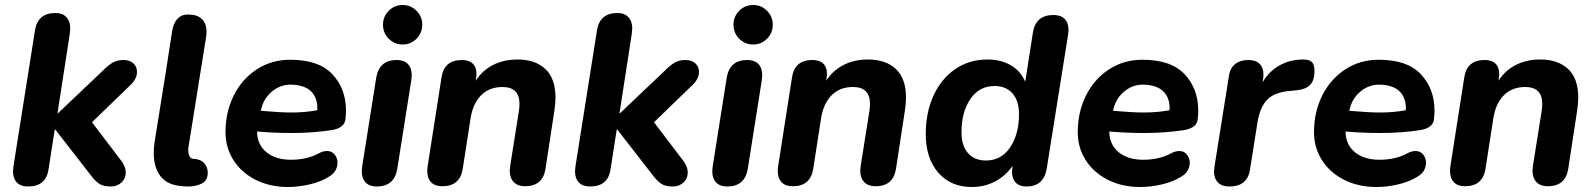

<svg xmlns="http://www.w3.org/2000/svg" viewBox="-20 -738 6379 768"><path d="M32 -54Q33 -64 34 -74L120 -617Q131 -686 202 -686Q230 -686 245.5 -669.5Q261 -653 261 -624Q261 -618 259 -602L210 -285H212L392 -456Q415 -479 432.5 -488.5Q450 -498 474 -498Q499 -498 513.5 -484.5Q528 -471 528 -451Q528 -424 504 -400L348 -249L468 -91Q483 -69 483 -48Q483 -24 466 -8Q449 8 422 8Q393 8 376 -3.5Q359 -15 337 -45L201 -220H199L174 -60Q164 8 92 8Q63 8 47.5 -8Q32 -24 32 -54Z M732 8Q716 8 704 6Q650 2 622.5 -32.5Q595 -67 595 -126Q595 -151 599 -174L643 -448L669 -616Q674 -646 690 -663Q706 -680 732 -680Q769 -680 787.5 -662Q806 -644 806 -612Q806 -600 805 -594L734 -150Q733 -146 733 -138Q733 -124 737.5 -114Q742 -104 751 -103Q781 -102 796 -86Q811 -70 811 -47Q811 -16 787.5 -4Q764 8 732 8Z M882 -209Q882 -290 915 -356Q948 -422 1007 -460.5Q1066 -499 1141 -499Q1255 -499 1309.5 -441Q1364 -383 1364 -295Q1364 -284 1362 -262Q1359 -227 1309 -218Q1233 -206 1147 -206Q1079 -206 1008 -212Q1009 -159 1046 -129Q1083 -99 1144 -99Q1209 -99 1258 -126Q1273 -134 1288 -134Q1307 -134 1318.5 -120Q1330 -106 1330 -87Q1330 -71 1322 -56.5Q1314 -42 1297 -32Q1264 -11 1219 -0.5Q1174 10 1132 10Q1059 10 1002 -19Q945 -48 913.5 -98Q882 -148 882 -209ZM1047 -293Q1072 -291 1097 -289.5Q1122 -288 1147 -288Q1200 -288 1249 -297Q1252 -340 1229 -367.5Q1206 -395 1155 -399Q1107 -403 1071 -374.5Q1035 -346 1025 -302L1023 -295Z M1427 -54Q1428 -64 1429 -74L1485 -428Q1497 -498 1567 -498Q1596 -498 1611.5 -482Q1627 -466 1627 -436Q1626 -426 1625 -416L1569 -62Q1557 8 1487 8Q1458 8 1442.5 -8Q1427 -24 1427 -54ZM1512 -639Q1512 -672 1535 -695Q1558 -718 1591 -718Q1623 -718 1646 -695Q1669 -672 1669 -639Q1669 -606 1646 -583Q1623 -560 1591 -560Q1558 -560 1535 -583Q1512 -606 1512 -639Z M1689 -55Q1689 -62 1691 -76L1746 -428Q1756 -498 1828 -498Q1856 -498 1871 -483.5Q1886 -469 1886 -441Q1886 -436 1884 -422L1883 -415Q1909 -456 1952 -478Q1995 -500 2050 -500Q2121 -500 2161.5 -462Q2202 -424 2202 -347Q2202 -325 2197 -292L2162 -63Q2151 7 2080 7Q2051 7 2035 -9.5Q2019 -26 2019 -56Q2020 -66 2021 -76L2055 -290Q2058 -308 2058 -322Q2058 -390 1990 -390Q1937 -390 1904 -356.5Q1871 -323 1862 -263L1831 -63Q1820 7 1749 7Q1720 7 1704.5 -9Q1689 -25 1689 -55Z M2280 -54Q2281 -64 2282 -74L2368 -617Q2379 -686 2450 -686Q2478 -686 2493.5 -669.5Q2509 -653 2509 -624Q2509 -618 2507 -602L2458 -285H2460L2640 -456Q2663 -479 2680.5 -488.5Q2698 -498 2722 -498Q2747 -498 2761.5 -484.5Q2776 -471 2776 -451Q2776 -424 2752 -400L2596 -249L2716 -91Q2731 -69 2731 -48Q2731 -24 2714 -8Q2697 8 2670 8Q2641 8 2624 -3.5Q2607 -15 2585 -45L2449 -220H2447L2422 -60Q2412 8 2340 8Q2311 8 2295.5 -8Q2280 -24 2280 -54Z M2829 -54Q2830 -64 2831 -74L2887 -428Q2899 -498 2969 -498Q2998 -498 3013.5 -482Q3029 -466 3029 -436Q3028 -426 3027 -416L2971 -62Q2959 8 2889 8Q2860 8 2844.5 -8Q2829 -24 2829 -54ZM2914 -639Q2914 -672 2937 -695Q2960 -718 2993 -718Q3025 -718 3048 -695Q3071 -672 3071 -639Q3071 -606 3048 -583Q3025 -560 2993 -560Q2960 -560 2937 -583Q2914 -606 2914 -639Z M3091 -55Q3091 -62 3093 -76L3148 -428Q3158 -498 3230 -498Q3258 -498 3273 -483.5Q3288 -469 3288 -441Q3288 -436 3286 -422L3285 -415Q3311 -456 3354 -478Q3397 -500 3452 -500Q3523 -500 3563.5 -462Q3604 -424 3604 -347Q3604 -325 3599 -292L3564 -63Q3553 7 3482 7Q3453 7 3437 -9.5Q3421 -26 3421 -56Q3422 -66 3423 -76L3457 -290Q3460 -308 3460 -322Q3460 -390 3392 -390Q3339 -390 3306 -356.5Q3273 -323 3264 -263L3233 -63Q3222 7 3151 7Q3122 7 3106.5 -9Q3091 -25 3091 -55Z M3683 -202Q3683 -287 3713.5 -354.5Q3744 -422 3800 -461Q3856 -500 3930 -500Q3983 -500 4022.5 -477.5Q4062 -455 4081 -411L4112 -610Q4124 -678 4194 -678Q4223 -678 4238.5 -662.5Q4254 -647 4254 -617Q4253 -607 4252 -597L4167 -64Q4155 8 4086 8Q4058 8 4043 -7.5Q4028 -23 4028 -52Q4028 -58 4030 -74Q4002 -34 3960 -12Q3918 10 3867 10Q3783 10 3733 -47.5Q3683 -105 3683 -202ZM4056 -281Q4056 -335 4030 -364.5Q4004 -394 3958 -394Q3897 -394 3861.5 -342Q3826 -290 3826 -209Q3826 -155 3852 -125.5Q3878 -96 3924 -96Q3985 -96 4020.5 -148.5Q4056 -201 4056 -281Z M4291 -209Q4291 -290 4324 -356Q4357 -422 4416 -460.5Q4475 -499 4550 -499Q4664 -499 4718.5 -441Q4773 -383 4773 -295Q4773 -284 4771 -262Q4768 -227 4718 -218Q4642 -206 4556 -206Q4488 -206 4417 -212Q4418 -159 4455 -129Q4492 -99 4553 -99Q4618 -99 4667 -126Q4682 -134 4697 -134Q4716 -134 4727.5 -120Q4739 -106 4739 -87Q4739 -71 4731 -56.5Q4723 -42 4706 -32Q4673 -11 4628 -0.5Q4583 10 4541 10Q4468 10 4411 -19Q4354 -48 4322.5 -98Q4291 -148 4291 -209ZM4456 -293Q4481 -291 4506 -289.5Q4531 -288 4556 -288Q4609 -288 4658 -297Q4661 -340 4638 -367.5Q4615 -395 4564 -399Q4516 -403 4480 -374.5Q4444 -346 4434 -302L4432 -295Z M4836 -53Q4836 -58 4838 -72L4895 -430Q4899 -464 4919.5 -481Q4940 -498 4974 -498Q5003 -498 5018.5 -482.5Q5034 -467 5034 -438Q5034 -433 5032 -419L5030 -408Q5055 -452 5097.5 -476Q5140 -500 5193 -500Q5218 -500 5228 -489.5Q5238 -479 5238 -454Q5238 -417 5221 -399Q5204 -381 5168 -377L5136 -374Q5076 -368 5048 -338.5Q5020 -309 5010 -249L4980 -60Q4970 8 4897 8Q4868 8 4852 -8Q4836 -24 4836 -53Z M5236 -209Q5236 -290 5269 -356Q5302 -422 5361 -460.5Q5420 -499 5495 -499Q5609 -499 5663.5 -441Q5718 -383 5718 -295Q5718 -284 5716 -262Q5713 -227 5663 -218Q5587 -206 5501 -206Q5433 -206 5362 -212Q5363 -159 5400 -129Q5437 -99 5498 -99Q5563 -99 5612 -126Q5627 -134 5642 -134Q5661 -134 5672.5 -120Q5684 -106 5684 -87Q5684 -71 5676 -56.5Q5668 -42 5651 -32Q5618 -11 5573 -0.5Q5528 10 5486 10Q5413 10 5356 -19Q5299 -48 5267.5 -98Q5236 -148 5236 -209ZM5401 -293Q5426 -291 5451 -289.5Q5476 -288 5501 -288Q5554 -288 5603 -297Q5606 -340 5583 -367.5Q5560 -395 5509 -399Q5461 -403 5425 -374.5Q5389 -346 5379 -302L5377 -295Z M5780 -55Q5780 -62 5782 -76L5837 -428Q5847 -498 5919 -498Q5947 -498 5962 -483.5Q5977 -469 5977 -441Q5977 -436 5975 -422L5974 -415Q6000 -456 6043 -478Q6086 -500 6141 -500Q6212 -500 6252.5 -462Q6293 -424 6293 -347Q6293 -325 6288 -292L6253 -63Q6242 7 6171 7Q6142 7 6126 -9.5Q6110 -26 6110 -56Q6111 -66 6112 -76L6146 -290Q6149 -308 6149 -322Q6149 -390 6081 -390Q6028 -390 5995 -356.5Q5962 -323 5953 -263L5922 -63Q5911 7 5840 7Q5811 7 5795.5 -9Q5780 -25 5780 -55Z"/></svg>

Font: SN Pro Bold
Style: Bold Italic
Weight: 700
Italic angle: -9°
Designer: Tobias Whetton
Foundry: Supernotes
Version: Version 1.003